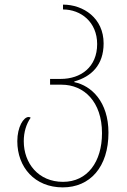

<svg xmlns="http://www.w3.org/2000/svg" viewBox="-20 -562 550 832"><path d="M252 250C370 250 450 162 450 13C450 -121 376 -191 302 -206V-209C376 -230 429 -280 429 -374C429 -483 342 -542 253 -542V-521C330 -521 401 -467 401 -371C401 -271 330 -220 243 -220H197V-195H247C344 -195 422 -121 422 15C422 139 359 226 253 226C146 226 83 145 83 50C83 10 94 -25 113 -52C110 -54 107 -55 104 -55C82 -55 55 -12 55 50C55 162 130 250 252 250Z"/></svg>

Font: Noto Serif Georgian Thin
Style: Regular
Weight: 100
Designer: Monotype Design Team, Akaki Razmadze
Foundry: Google LLC
Version: Version 2.003